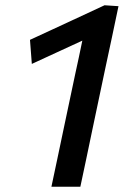

<svg xmlns="http://www.w3.org/2000/svg" viewBox="-20 -710 477 730"><path d="M175.5 0Q187 -54.5 197.8 -105.2Q208.5 -156 221.5 -218L266 -428.5Q273 -460.5 279.8 -492.2Q286.5 -524 293 -555.5Q245.5 -533.5 197.5 -511.5Q149.5 -489.5 101 -467L94 -558.5Q165.5 -591.5 236 -624.2Q306.5 -657 377.5 -690L430.5 -686.5Q418.5 -629.5 406 -570Q393.5 -510.5 380 -448.5L331.5 -218.5Q318.5 -155.5 307.8 -105Q297 -54.5 285.5 0Z"/></svg>

Font: Commissioner Medium
Style: Italic
Weight: 500
Italic angle: -12°
Designer: Kostas Bartsokas
Foundry: Kostas Bartsokas
Version: Version 1.000; ttfautohint (v1.8.3)